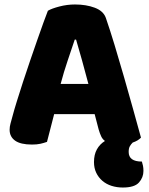

<svg xmlns="http://www.w3.org/2000/svg" viewBox="-20 -636 667 858"><path d="M194 -588Q211 -598 245.5 -607Q280 -616 315 -616Q365 -616 403.5 -601.5Q442 -587 453 -556Q471 -504 492 -435Q513 -366 534 -292.5Q555 -219 575 -147.5Q595 -76 610 -21Q597 -7 573 1Q565 9 560 18Q555 27 555 43Q555 86 614 86Q617 95 619 105Q621 115 621 128Q621 157 601 179.5Q581 202 529 202Q502 202 478.5 194.5Q455 187 437.5 172Q420 157 410 136Q400 115 400 88Q400 55 413 31.5Q426 8 449 -6Q438 -14 432 -27Q426 -40 421 -57L403 -126H222Q214 -96 206 -64Q198 -32 190 -2Q176 3 160.5 6.5Q145 10 123 10Q72 10 47.5 -7.5Q23 -25 23 -56Q23 -70 27 -84Q31 -98 36 -117Q43 -144 55.5 -184Q68 -224 83 -270.5Q98 -317 115 -366Q132 -415 147 -458.5Q162 -502 174.5 -536Q187 -570 194 -588ZM314 -459Q300 -417 282.5 -365.5Q265 -314 251 -261H375Q361 -315 346.5 -366.5Q332 -418 320 -459Z"/></svg>

Font: Baloo Bhai
Style: Regular
Weight: 400
Designer: Supriya Tembe, Noopur Datye and Ek Type
Foundry: Ek Type
Version: Version 1.100;PS 1.000;hotconv 1.0.88;makeotf.lib2.5.647800;